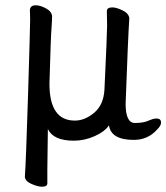

<svg xmlns="http://www.w3.org/2000/svg" viewBox="-20 -510 629 726"><path d="M139 196Q123 196 99 185.5Q75 175 74 158Q78 108 86 -150Q94 -408 94 -438L93 -473Q95 -490 115 -490Q132 -490 153.5 -478.5Q175 -467 177 -449Q177 -433 175 -407Q172 -373 167 -193Q167 -54 263 -54Q301 -54 336.5 -84Q372 -114 375 -172Q385 -384 385 -414L384 -468Q384 -482 405 -482Q420 -482 443 -471Q466 -460 469 -442Q464 -367 455 -118Q455 -45 490 -45Q522 -45 541 -53.5Q560 -62 572 -62Q589 -62 589 -46Q589 -35 574 -20Q539 19 486 19Q400 19 392 -36Q376 -12 337.5 5Q299 22 259 22Q182 22 161 -22L159 130V183Q159 196 139 196Z"/></svg>

Font: LXGW WenKai Lite
Style: Bold
Weight: 700
Designer: LXGW / Fontworks Inc.
Foundry: LXGW / Fontworks Inc.
Version: Version 1.330;April 28, 2024